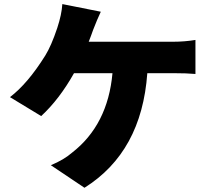

<svg xmlns="http://www.w3.org/2000/svg" viewBox="-20 -846 1040 931"><path d="M410.2 -643.6H818.4Q875 -643.6 927.7 -652.3V-487.3Q886.7 -491.2 818.4 -491.2H694.3Q667 -109.4 389.6 64.5L226.6 -44.9Q290 -71.3 329.1 -105.5Q502.9 -240.2 525.4 -491.2H338.9Q267.6 -364.3 179.7 -283.2L28.3 -375Q114.3 -440.4 199.2 -576.2Q228.5 -623 257.8 -710.9Q279.3 -776.4 282.2 -826.2L468.8 -789.1Q451.2 -752 431.6 -701.2Q428.7 -692.4 421.4 -672.9Q414.1 -653.3 410.2 -643.6Z"/></svg>

Font: GenEi Gothic M Heavy
Style: Regular
Weight: 800
Designer: o_tamon (Modified); [Source Han Sans]
Ryoko NISHIZUKA  (kana & ideographs); Paul D. Hunt (Latin, Greek & Cyrillic); Wenl
Version: Version 1.1a;Original Version 1.004